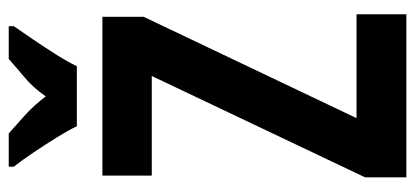

<svg xmlns="http://www.w3.org/2000/svg" viewBox="-282 -692 974 451"><g transform="rotate(-90 205.5 -467.0)"><path d="M397 0H14V-97L252 -598H18V-714H391V-617L153 -117H397ZM134 -774Q125 -793 108 -820.5Q91 -848 72.5 -875.5Q54 -903 39 -922V-934H117Q133 -920 158 -897.5Q183 -875 204 -847Q225 -877 249 -897Q273 -917 292 -934H369V-922Q355 -902 337 -875.5Q319 -849 302 -822Q285 -795 275 -774Z"/></g></svg>

Font: Noto Sans Sinhala UI ExtraCondensed
Style: Bold
Weight: 700
Width: 2
Designer: Jelle Bosma - Monotype Design Team
Foundry: Monotype Imaging Inc.
Version: Version 2.006; ttfautohint (v1.8.4.7-5d5b)